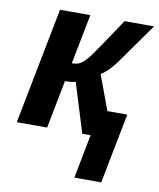

<svg xmlns="http://www.w3.org/2000/svg" viewBox="-82 -593 711 858"><g transform="rotate(10 273.5 -164.0)"><path d="M352.5 0H314.9L245.6 -223.6Q231.4 -218.3 197.8 -218.3L155.3 0H17.6L120.6 -528.3H258.3L213.9 -301.8Q235.8 -302.7 246.8 -307.6Q257.8 -312.5 269.8 -324Q281.7 -335.4 297.4 -356.4Q313 -377.4 413.6 -528.3H547.4L415.5 -342.3Q381.3 -295.9 349.1 -277.3L407.7 -119.1H498L436 199.2H314Z"/></g></svg>

Font: Liberation Sans
Style: Bold Italic
Weight: 700
Italic angle: -12°
Designer: Steve Matteson
Foundry: Ascender Corporation
Version: Version 2.1.5